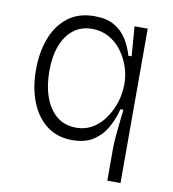

<svg xmlns="http://www.w3.org/2000/svg" viewBox="-78 -592 737 817"><g transform="rotate(10 290.5 -184.0)"><path d="M440 156V23Q440 -4 442.5 -34Q445 -64 448.5 -94.5Q452 -125 455 -153H442Q433 -115 412.5 -76.5Q392 -38 356 -13Q320 12 262 12Q198 12 152.5 -22.5Q107 -57 83 -118Q59 -179 59 -256Q59 -331 81.5 -391.5Q104 -452 150 -488Q196 -524 266 -524Q318 -524 351.5 -504.5Q385 -485 405 -453Q425 -421 436 -383H450L440 -511H497V-260V156ZM270 -43Q306 -43 334.5 -58.5Q363 -74 383 -98.5Q403 -123 416 -151.5Q429 -180 434.5 -208Q440 -236 440 -257V-264Q440 -300 427.5 -336.5Q415 -373 392.5 -403Q370 -433 337.5 -451Q305 -469 265 -469Q218 -469 184.5 -443Q151 -417 133.5 -370.5Q116 -324 116 -260Q116 -198 133.5 -149Q151 -100 185 -71.5Q219 -43 270 -43Z"/></g></svg>

Font: Bricolage Grotesque ExtraLight
Style: Regular
Weight: 250
Designer: Mathieu Triay
Foundry: Atelier Triay
Version: Version 1.000;gftools[0.9.30]